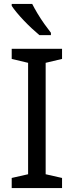

<svg xmlns="http://www.w3.org/2000/svg" viewBox="-20 -964 379 984"><path d="M298 0H40V-52L124 -71V-642L40 -662V-714H298V-662L214 -642V-71L298 -52ZM145 -944Q156 -922 172.5 -894.5Q189 -867 207.5 -841Q226 -815 241 -796V-784H182Q165 -798 144 -817.5Q123 -837 102.5 -858.5Q82 -880 65.5 -900Q49 -920 40 -934V-944Z"/></svg>

Font: Noto Sans Adlam Unjoined
Style: Regular
Weight: 400
Designer: Mark Jamra, Neil Patel
Foundry: JamraPatel LLC
Version: Version 3.001